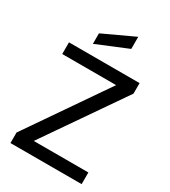

<svg xmlns="http://www.w3.org/2000/svg" viewBox="-223 -1046 1022 1154"><g transform="rotate(30 288.0 -468.5)"><path d="M41 0V-73L417 -619H43V-700H533V-627L156 -81H535V0ZM172 -764V-837L387 -937V-853Z"/></g></svg>

Font: Envelope Sans Variable
Style: Regular
Weight: 500
Designer: Andreas Rasmussen / Norman Anderson
Foundry: mail.de GmbH
Version: Version 1.150